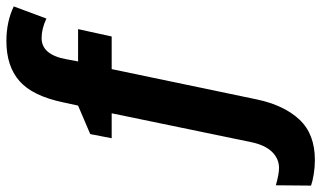

<svg xmlns="http://www.w3.org/2000/svg" viewBox="-239 -542 1004 600"><g transform="rotate(-90 263.0 -242.0)"><path d="M-17 228 -16 118Q19 128 38 128Q67 128 88.5 106Q110 84 119 40L209 -395H131L144 -462L233 -500L243 -546Q263 -642 309.5 -683Q356 -724 435 -724Q495 -724 543 -701L505 -599Q473 -614 444 -614Q392 -614 378 -537L371 -500H472L449 -395H347L252 60Q234 144 189 192Q144 240 63 240Q41 240 19 236.5Q-3 233 -17 228Z"/></g></svg>

Font: Noto Sans Display
Style: Bold Italic
Weight: 700
Italic angle: -12°
Designer: Monotype Design team
Foundry: Monotype Imaging Inc.
Version: Version 1.000